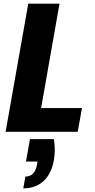

<svg xmlns="http://www.w3.org/2000/svg" viewBox="-20 -722 519 1052"><path d="M144.1 40.2 122.3 163.1H185.4L182.9 178.8C174.8 224.2 153.7 245.4 119.2 245.4L107.5 310.2C203.1 310.2 258.7 248.1 274.7 158.2C281.3 122.3 282.3 82.5 275.1 40.2ZM134.9 -701.9 10.8 0H405.8L429.2 -129.8H205.3L306 -701.9Z"/></svg>

Font: Poppins Devanagari Thin
Style: Italic
Weight: 100
Italic angle: -10°
Designer: Ninad Kale (Devanagari), Jonny Pinhorn (Latin)
Foundry: Indian Type Foundry
Version: 4.005